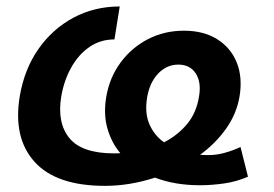

<svg xmlns="http://www.w3.org/2000/svg" viewBox="-20 -573 862 603"><path d="M309.6 10.7Q156.7 10.7 88.6 -64.7Q20.5 -140.1 42 -270.5Q56.2 -355 100.3 -418.5Q144.5 -481.9 210.4 -517.3Q276.4 -552.7 356 -552.7L339.4 -449.2Q295.4 -449.2 261 -425.5Q226.6 -401.9 203.9 -361.3Q181.2 -320.8 172.4 -270.5Q158.7 -187 198 -139.2Q237.3 -91.3 338.4 -91.3Q348.1 -91.3 357.9 -91.8Q330.1 -125 317.4 -169.4Q304.7 -213.9 313.5 -267.6Q323.7 -329.1 358.4 -376.2Q393.1 -423.3 444.6 -450Q496.1 -476.6 557.6 -476.6Q619.1 -476.6 661.9 -450Q704.6 -423.3 723.4 -377Q742.2 -330.6 732.4 -270.5Q723.1 -215.3 689.9 -168.7Q656.7 -122.1 608.4 -86.9Q621.1 -85.9 635.3 -85.9Q659.7 -85.9 685.5 -93Q711.4 -100.1 735.4 -111.3L758.8 -18.1Q723.1 -2.4 683.6 3.2Q644 8.8 608.4 8.8Q528.8 8.8 466.8 -15.1Q387.2 10.7 309.6 10.7ZM495.1 -126Q537.1 -147.5 566.9 -182.6Q596.7 -217.8 605 -269.5Q612.8 -314.9 594.7 -342.5Q576.7 -370.1 540 -370.1Q503.4 -370.1 476.6 -341.8Q449.7 -313.5 441.9 -266.1Q434.1 -217.8 449.2 -182.9Q464.4 -147.9 495.1 -126Z"/></svg>

Font: Inter Semi Bold
Style: Italic
Weight: 600
Italic angle: -9.39999°
Designer: Rasmus Andersson
Foundry: rsms
Version: Version 4.000;git-3c8e0fc